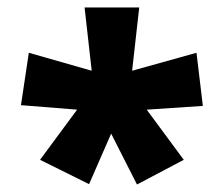

<svg xmlns="http://www.w3.org/2000/svg" viewBox="-20 -819 598 513"><path d="M352 -799 333 -630 505 -678 522 -536 372 -526 471 -392 346 -326 277 -462 218 -327 87 -392 186 -526 36 -538 57 -678 225 -630 206 -799Z"/></svg>

Font: Noto Sans Sinhala UI SemiCondensed Black
Style: Regular
Weight: 900
Width: 4
Designer: Jelle Bosma - Monotype Design Team
Foundry: Monotype Imaging Inc.
Version: Version 2.006; ttfautohint (v1.8.4.7-5d5b)